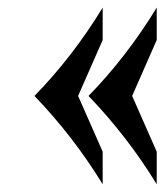

<svg xmlns="http://www.w3.org/2000/svg" viewBox="-20 -473 431 503"><path d="M249 -75.7V9.8Q172.9 -114.7 70.3 -221.7Q170.4 -324.2 249 -453.1V-368.2L184.6 -221.7ZM390.6 -75.7V9.8Q314.5 -114.7 211.9 -221.7Q312 -324.2 390.6 -453.1V-368.2L326.2 -221.7Z"/></svg>

Font: Rachana
Style: Bold
Weight: 700
Designer: Hussain KH
Foundry: Hussain KH, Rajeesh K Nambiar, Santhosh Thottingal, Swathanthra Malayalam Computing (http://smc.org.in)
Version: Version 7.0.0+20221109